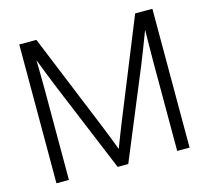

<svg xmlns="http://www.w3.org/2000/svg" viewBox="-104 -850 1057 972"><g transform="rotate(-15 424.5 -364.0)"><path d="M75.7 0H141.1V-466.3C141.1 -514.6 140.1 -572.3 139.2 -627.9C164.1 -563.5 186.5 -506.3 203.1 -466.3L396.5 0H452.1L645 -466.3C662.1 -507.8 685.1 -567.9 710.4 -634.8C709.5 -577.1 708.5 -516.6 708.5 -466.3V0H773.4V-727.5H683.1L478 -221.2C463.9 -186 440.9 -127.9 425.3 -86.4C409.7 -127.9 387.2 -186 372.6 -221.2L165.5 -727.5H75.7Z"/></g></svg>

Font: Raveo Display Display Light
Style: Regular
Weight: 300
Designer: Jakub Foglar, Rasmus Andersson (Inter)
Foundry: Jakubfoglar.com
Version: Version 1.100;Glyphs 3.2.3 (3260)